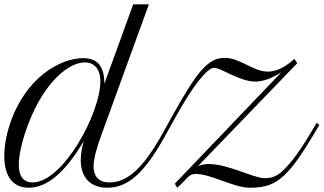

<svg xmlns="http://www.w3.org/2000/svg" viewBox="-48 -856 1492 885"><path d="M1309.1 -584.5C1259.8 -540.5 1221.2 -525.9 1187 -525.9C1117.7 -525.9 1059.6 -589.4 986.8 -589.4C907.2 -589.4 854 -514.2 748 -324.7L703.6 -244.6C617.2 -89.8 544.4 -15.1 456.5 -15.1C406.7 -15.1 383.3 -43.9 383.3 -88.9C383.3 -129.4 401.9 -185.5 420.4 -236.8L638.2 -835.9H565.9L433.1 -470.2C433.1 -540.5 409.2 -587.9 335.4 -587.9C228 -587.9 68.8 -497.1 -2 -285.2C-19 -234.4 -28.3 -182.6 -28.3 -137.2C-28.3 -53.2 4.4 9.3 84.5 9.3C169.9 9.3 252.9 -62.5 337.9 -205.1C328.6 -173.3 324.2 -143.1 324.2 -117.7C324.2 -41 366.2 9.3 445.8 9.3C547.4 9.3 623 -66.4 716.3 -235.4L760.7 -315.4C841.3 -460.4 906.2 -543.5 939.5 -543.5C970.7 -543.5 1057.1 -480 1127.9 -480C1168 -480 1208.5 -497.1 1249.5 -523.4L757.8 -9.3L769 9.3C818.4 -34.7 820.3 -54.2 854.5 -54.2C925.8 -54.2 1028.3 9.3 1104 9.3C1169.4 9.3 1213.9 -2 1264.6 -50.3C1305.2 -88.9 1345.7 -149.4 1397.5 -235.4L1423.8 -280.3L1411.6 -289.6L1384.8 -244.6C1336.4 -163.1 1293.9 -105 1254.4 -67.9C1226.6 -41.5 1201.2 -34.7 1170.9 -34.7C1122.6 -34.7 1002 -100.1 913.6 -100.1C894.5 -100.1 878.9 -96.2 864.7 -90.3L1322.3 -564.9ZM102.1 -15.1C58.6 -15.1 38.6 -45.9 38.6 -96.7C38.6 -141.6 54.2 -211.9 84.5 -290C158.2 -479.5 269.5 -568.4 342.8 -568.4C378.9 -568.4 414.6 -546.4 414.6 -480C414.6 -334.5 242.7 -15.1 102.1 -15.1Z"/></svg>

Font: Petit Formal Script
Style: Regular
Weight: 400
Designer: Pablo Impallari, Brenda Gallo, Rodrigo Fuenzalida
Foundry: Pablo Impallari, Brenda Gallo, Rodrigo Fuenzalida
Version: Version 1.001